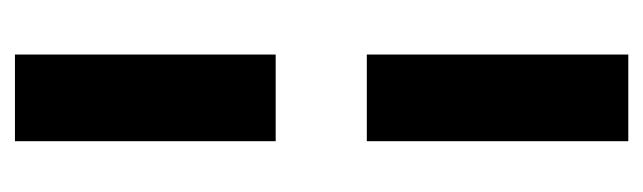

<svg xmlns="http://www.w3.org/2000/svg" viewBox="-322 -443 861 257"><g transform="rotate(-90 108.5 -314.5)"><path d="M164 -376H48V-725H164ZM48 -254H164V96H48Z"/></g></svg>

Font: Teko Medium
Style: Regular
Weight: 500
Designer: Manushi Parikh, Jonny Pinhorn
Foundry: Indian Type Foundry
Version: Version 1.106;PS 1.0;hotconv 1.0.78;makeotf.lib2.5.61930; tt